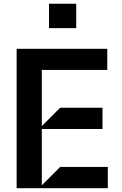

<svg xmlns="http://www.w3.org/2000/svg" viewBox="-20 -982 637 1002"><path d="M542.6 0H66.8V-727.3H539.8V-617.2H198.2V-323.9L294 -419.7H514.9V-308.9H198.2V-14.9L294 -110.8H542.6ZM377.8 -835.2H235.8V-962.4H377.8Z"/></svg>

Font: Riot Sans
Style: Bold
Weight: 600
Designer: Rasmus Andersson
Foundry: rsms
Version: Version 4.001